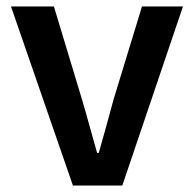

<svg xmlns="http://www.w3.org/2000/svg" viewBox="-20 -575 600 595"><path d="M206 0 14 -555H147L234 -267Q246 -227 257.5 -184.5Q269 -142 281 -101H286Q298 -142 309.5 -184.5Q321 -227 332 -267L420 -555H547L359 0Z"/></svg>

Font: Noto Sans HK Thin SemiBold
Style: Regular
Weight: 600
Version: Version 2.004-H2;hotconv 1.0.118;makeotfexe 2.5.65603